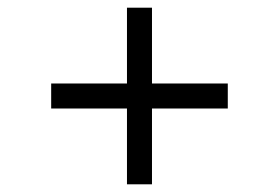

<svg xmlns="http://www.w3.org/2000/svg" viewBox="-20 -541 724 499"><path d="M572 -259H375V-62H310V-259H113V-324H310V-521H375V-324H572Z"/></svg>

Font: A_ThatdaokhamC
Style: Regular
Weight: 400
Designer: Rangsiwut Chaisin
Foundry: Rangsiwut Chaisin
Version: Version 1.000